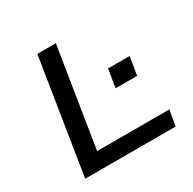

<svg xmlns="http://www.w3.org/2000/svg" viewBox="-155 -865 1031 1025"><g transform="rotate(-30 360.0 -352.5)"><path d="M87 0 199 -705H313L216 -96H661L645 0ZM469 -337 487 -449H620L602 -337Z"/></g></svg>

Font: Nunito Sans 7pt Expanded Medium
Style: Italic
Weight: 500
Width: 7
Italic angle: -9°
Designer: Vernon Adams
Foundry: Vernon Adams
Version: Version 3.101;gftools[0.9.27]